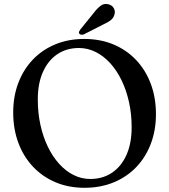

<svg xmlns="http://www.w3.org/2000/svg" viewBox="-20 -909 836 948"><path d="M395.9 -716.7Q475.6 -716.7 540.7 -689.4Q605.7 -662 652.6 -612.2Q699.4 -562.4 724.7 -494.6Q750 -426.7 750 -345.2Q750 -266 724.8 -199.5Q699.6 -133 653 -84.2Q606.3 -35.4 541.4 -8.6Q476.4 18.2 397.2 18.2Q318.6 18.2 254 -9.1Q189.4 -36.5 142.6 -86.3Q95.8 -136.1 70.5 -204.1Q45.2 -272.1 45.2 -353.6Q45.2 -432.8 70.2 -499.1Q95.3 -565.5 141.8 -614.3Q188.3 -663.1 252.8 -689.9Q317.3 -716.7 395.9 -716.7ZM630 -280.8Q630 -346.6 616.8 -405.6Q603.7 -464.6 579.9 -513.2Q556.2 -561.9 523.7 -597.5Q491.2 -633.1 452.1 -652.5Q413 -672 369.5 -672Q308.9 -672 263.2 -641.4Q217.5 -610.8 192.1 -553.9Q166.6 -497 166.6 -417.7Q166.6 -351.6 179.6 -292.5Q192.6 -233.3 216.2 -184.5Q239.8 -135.7 272.2 -100Q304.5 -64.2 343.5 -44.8Q382.4 -25.3 425.6 -25.3Q487 -25.3 532.9 -56.1Q578.8 -86.8 604.4 -144Q630 -201.2 630 -280.8ZM442.2 -844.5Q460 -867.8 476.7 -880.4Q493.4 -893 514.5 -888.1Q532.9 -883.9 541.3 -869.4Q549.7 -854.8 545.8 -839.9Q541.8 -821.6 527.6 -810.1Q513.3 -798.6 490.4 -788.4L394.1 -739.4Q388.7 -737.1 382.4 -737.5Q376.1 -737.9 372.3 -741.9Q368.2 -746.6 370.1 -751.9Q372.1 -757.1 375.7 -762.1Z"/></svg>

Font: Fraunces
Style: Regular
Weight: 900
Version: Version 1.000;[b76b70a41]